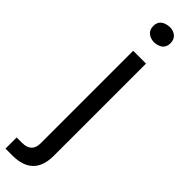

<svg xmlns="http://www.w3.org/2000/svg" viewBox="-379 -740 974 974"><g transform="rotate(45 107.5 -253.0)"><path d="M125 -654Q98 -654 80 -668.5Q62 -683 62 -710Q62 -761 125 -766Q151 -766 168.5 -751.5Q186 -737 186 -710Q186 -659 125 -654ZM21 260H-28V180H10Q79 180 79 115V-549H171V112Q171 260 21 260Z"/></g></svg>

Font: Ulagadi Sans
Style: Regular
Weight: 400
Designer: Ninad Kale (Devanagari), Jonny Pinhorn (Latin)
Foundry: Indian Type Foundry
Version: Version 3.01;March 29, 2020;FontCreator 12.0.0.2522 64-bit; 